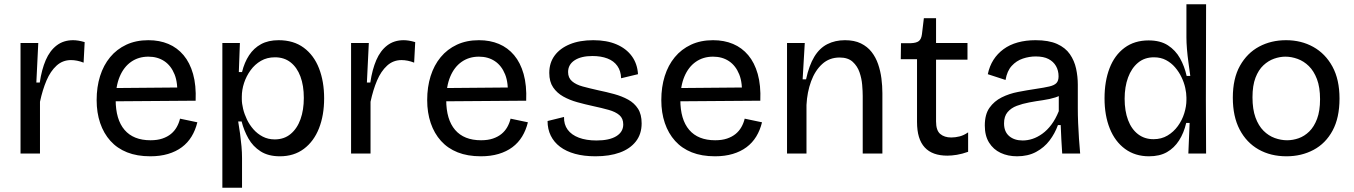

<svg xmlns="http://www.w3.org/2000/svg" viewBox="-20 -718 6335 898"><path d="M76 0V-277V-517H159L150 -332H166Q175 -393 194 -437Q213 -481 245 -505.5Q277 -530 322 -530Q333 -530 346 -528Q359 -526 376 -521L371 -425Q356 -431 341 -434Q326 -437 312 -437Q273 -437 244.5 -411Q216 -385 197.5 -341.5Q179 -298 167 -242V0Z M683 13Q621 13 574.5 -5.5Q528 -24 496.5 -59Q465 -94 448.5 -142.5Q432 -191 432 -250Q432 -311 448 -362Q464 -413 495 -450.5Q526 -488 571 -509Q616 -530 674 -530Q726 -530 767.5 -512.5Q809 -495 838.5 -460Q868 -425 883 -372Q898 -319 895 -247L490 -244V-306L838 -309L808 -267Q813 -329 796.5 -370Q780 -411 748.5 -432Q717 -453 674 -453Q628 -453 593.5 -429Q559 -405 540 -360Q521 -315 521 -251Q521 -159 562.5 -110.5Q604 -62 684 -62Q716 -62 739.5 -70Q763 -78 779.5 -91.5Q796 -105 806.5 -123.5Q817 -142 822 -163L903 -146Q894 -109 876 -79.5Q858 -50 830.5 -29.5Q803 -9 766 2Q729 13 683 13Z M1020 160V-260V-517H1102L1097 -381H1112Q1123 -426 1145 -459.5Q1167 -493 1201 -511.5Q1235 -530 1283 -530Q1353 -530 1400.5 -495Q1448 -460 1472 -398.5Q1496 -337 1496 -258Q1496 -179 1472 -118Q1448 -57 1401.5 -22Q1355 13 1289 13Q1235 13 1199 -10Q1163 -33 1142 -70Q1121 -107 1110 -150H1094Q1099 -121 1103 -91.5Q1107 -62 1109.5 -33.5Q1112 -5 1112 21V160ZM1265 -66Q1309 -66 1339.5 -91.5Q1370 -117 1385.5 -160.5Q1401 -204 1401 -260Q1401 -318 1385 -360.5Q1369 -403 1339 -426.5Q1309 -450 1266 -450Q1229 -450 1200.5 -433.5Q1172 -417 1152 -389.5Q1132 -362 1121.5 -330Q1111 -298 1111 -266V-254Q1111 -234 1117 -209Q1123 -184 1135 -159Q1147 -134 1165.5 -113Q1184 -92 1209 -79Q1234 -66 1265 -66Z M1622 0V-277V-517H1705L1696 -332H1712Q1721 -393 1740 -437Q1759 -481 1791 -505.5Q1823 -530 1868 -530Q1879 -530 1892 -528Q1905 -526 1922 -521L1917 -425Q1902 -431 1887 -434Q1872 -437 1858 -437Q1819 -437 1790.5 -411Q1762 -385 1743.5 -341.5Q1725 -298 1713 -242V0Z M2229 13Q2167 13 2120.5 -5.5Q2074 -24 2042.5 -59Q2011 -94 1994.5 -142.5Q1978 -191 1978 -250Q1978 -311 1994 -362Q2010 -413 2041 -450.5Q2072 -488 2117 -509Q2162 -530 2220 -530Q2272 -530 2313.5 -512.5Q2355 -495 2384.5 -460Q2414 -425 2429 -372Q2444 -319 2441 -247L2036 -244V-306L2384 -309L2354 -267Q2359 -329 2342.5 -370Q2326 -411 2294.5 -432Q2263 -453 2220 -453Q2174 -453 2139.5 -429Q2105 -405 2086 -360Q2067 -315 2067 -251Q2067 -159 2108.5 -110.5Q2150 -62 2230 -62Q2262 -62 2285.5 -70Q2309 -78 2325.5 -91.5Q2342 -105 2352.5 -123.5Q2363 -142 2368 -163L2449 -146Q2440 -109 2422 -79.5Q2404 -50 2376.5 -29.5Q2349 -9 2312 2Q2275 13 2229 13Z M2765 13Q2711 13 2669.5 1.5Q2628 -10 2599.5 -31.5Q2571 -53 2556 -83.5Q2541 -114 2541 -152L2618 -171Q2617 -136 2635 -111.5Q2653 -87 2687.5 -74Q2722 -61 2770 -61Q2830 -61 2862.5 -81Q2895 -101 2895 -136Q2895 -164 2877 -179.5Q2859 -195 2827 -204Q2795 -213 2753 -222Q2716 -230 2680 -240Q2644 -250 2614.5 -266.5Q2585 -283 2567 -309.5Q2549 -336 2549 -377Q2549 -424 2574 -458Q2599 -492 2645 -511Q2691 -530 2755 -530Q2818 -530 2863.5 -510.5Q2909 -491 2935 -455.5Q2961 -420 2964 -371L2885 -352Q2884 -386 2867.5 -409.5Q2851 -433 2821 -444.5Q2791 -456 2751 -456Q2698 -456 2667.5 -436Q2637 -416 2637 -381Q2637 -354 2655.5 -338Q2674 -322 2705.5 -313.5Q2737 -305 2777 -296Q2816 -288 2852.5 -278Q2889 -268 2918 -252Q2947 -236 2964 -209.5Q2981 -183 2981 -141Q2981 -91 2954 -56.5Q2927 -22 2879 -4.5Q2831 13 2765 13Z M3324 13Q3262 13 3215.5 -5.5Q3169 -24 3137.5 -59Q3106 -94 3089.5 -142.5Q3073 -191 3073 -250Q3073 -311 3089 -362Q3105 -413 3136 -450.5Q3167 -488 3212 -509Q3257 -530 3315 -530Q3367 -530 3408.5 -512.5Q3450 -495 3479.5 -460Q3509 -425 3524 -372Q3539 -319 3536 -247L3131 -244V-306L3479 -309L3449 -267Q3454 -329 3437.5 -370Q3421 -411 3389.5 -432Q3358 -453 3315 -453Q3269 -453 3234.5 -429Q3200 -405 3181 -360Q3162 -315 3162 -251Q3162 -159 3203.5 -110.5Q3245 -62 3325 -62Q3357 -62 3380.5 -70Q3404 -78 3420.5 -91.5Q3437 -105 3447.5 -123.5Q3458 -142 3463 -163L3544 -146Q3535 -109 3517 -79.5Q3499 -50 3471.5 -29.5Q3444 -9 3407 2Q3370 13 3324 13Z M3661 0V-314V-517H3744L3734 -347H3750Q3764 -412 3788.5 -452.5Q3813 -493 3849.5 -511.5Q3886 -530 3932 -530Q3976 -530 4006.5 -515Q4037 -500 4056.5 -475Q4076 -450 4087 -418Q4098 -386 4102.5 -351Q4107 -316 4107 -282V0H4015V-269Q4015 -291 4012.5 -321Q4010 -351 4000 -380Q3990 -409 3968 -429Q3946 -449 3907 -449Q3859 -449 3825.5 -418.5Q3792 -388 3773.5 -337.5Q3755 -287 3752 -227V0Z M4411 10Q4376 10 4349.5 0.5Q4323 -9 4305 -28.5Q4287 -48 4278 -77.5Q4269 -107 4269 -148V-441H4193L4194 -516H4240Q4266 -517 4277.5 -526Q4289 -535 4292 -558L4301 -633H4358V-517H4505V-439H4358V-150Q4358 -108 4377.5 -91.5Q4397 -75 4429 -75Q4448 -75 4468 -80Q4488 -85 4508 -99V-8Q4480 2 4455.5 6Q4431 10 4411 10Z M4737 13Q4694 13 4660 -3Q4626 -19 4606 -51Q4586 -83 4586 -131Q4586 -183 4608 -214Q4630 -245 4665 -262.5Q4700 -280 4741.5 -288Q4783 -296 4823 -302Q4864 -308 4887.5 -313.5Q4911 -319 4921 -329.5Q4931 -340 4931 -361Q4931 -388 4919 -409Q4907 -430 4884 -442Q4861 -454 4824 -454Q4794 -454 4764 -444Q4734 -434 4712 -410Q4690 -386 4683 -344L4600 -371Q4608 -409 4626.5 -438Q4645 -467 4673.5 -488Q4702 -509 4740 -519.5Q4778 -530 4823 -530Q4885 -530 4924 -512.5Q4963 -495 4984 -464.5Q5005 -434 5013 -397Q5021 -360 5021 -322V-211Q5021 -179 5022.5 -142.5Q5024 -106 5026.5 -69Q5029 -32 5032 0H4948Q4946 -33 4944 -66Q4942 -99 4941 -133H4928Q4914 -94 4889 -61Q4864 -28 4826 -7.5Q4788 13 4737 13ZM4763 -61Q4786 -61 4809 -68.5Q4832 -76 4855 -92.5Q4878 -109 4897.5 -135Q4917 -161 4932 -198V-291L4959 -287Q4943 -271 4916.5 -262.5Q4890 -254 4858 -249.5Q4826 -245 4794 -239Q4762 -233 4735.5 -223Q4709 -213 4692.5 -193.5Q4676 -174 4676 -141Q4676 -102 4700 -81.5Q4724 -61 4763 -61Z M5354 13Q5289 13 5242 -21.5Q5195 -56 5170.5 -117Q5146 -178 5146 -258Q5146 -338 5169.5 -399Q5193 -460 5239.5 -494.5Q5286 -529 5352 -529Q5407 -529 5442.5 -506Q5478 -483 5499 -445.5Q5520 -408 5530 -363H5547Q5543 -393 5538.5 -425.5Q5534 -458 5531.5 -488.5Q5529 -519 5529 -543V-698H5621L5620 -253L5621 0H5538L5544 -143H5528Q5517 -96 5494.5 -61Q5472 -26 5438 -6.5Q5404 13 5354 13ZM5375 -67Q5412 -67 5440.5 -84Q5469 -101 5489 -128.5Q5509 -156 5519 -188.5Q5529 -221 5529 -250V-262Q5529 -282 5523.5 -307Q5518 -332 5506 -357Q5494 -382 5476 -403Q5458 -424 5433.5 -437Q5409 -450 5377 -450Q5333 -450 5302.5 -424.5Q5272 -399 5256 -355.5Q5240 -312 5240 -256Q5240 -199 5256 -156.5Q5272 -114 5302.5 -90.5Q5333 -67 5375 -67Z M5997 13Q5923 13 5866.5 -19Q5810 -51 5778 -112Q5746 -173 5746 -261Q5746 -351 5779.5 -410.5Q5813 -470 5869 -500Q5925 -530 5995 -530Q6066 -530 6122.5 -498.5Q6179 -467 6212 -406.5Q6245 -346 6245 -257Q6245 -167 6212.5 -107Q6180 -47 6123.5 -17Q6067 13 5997 13ZM6000 -62Q6027 -62 6054 -71.5Q6081 -81 6103.5 -103Q6126 -125 6140 -162Q6154 -199 6154 -254Q6154 -310 6139.5 -348Q6125 -386 6101.5 -409Q6078 -432 6049 -442.5Q6020 -453 5992 -453Q5966 -453 5939 -443.5Q5912 -434 5889 -412.5Q5866 -391 5852 -354.5Q5838 -318 5838 -263Q5838 -207 5852 -168.5Q5866 -130 5889.5 -106.5Q5913 -83 5942 -72.5Q5971 -62 6000 -62Z"/></svg>

Font: Bricolage Grotesque 48pt Condensed ExtraBold
Style: Regular
Weight: 400
Version: Version 1.000;gftools[0.9.30]